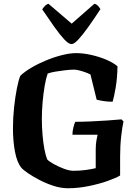

<svg xmlns="http://www.w3.org/2000/svg" viewBox="-20 -1003 745 1023"><path d="M342 0Q304 0 264.5 -13Q225 -26 189.5 -44.5Q154 -63 128 -81Q102 -99 93 -110Q70 -139 59.5 -196Q49 -253 49 -319Q49 -375 55 -431Q61 -487 70 -532Q79 -577 88 -599Q112 -622 149 -643.5Q186 -665 229 -682.5Q272 -700 313 -710Q354 -720 385 -720Q423 -720 465.5 -710.5Q508 -701 545 -685.5Q582 -670 606 -650Q605 -588 596.5 -537.5Q588 -487 580 -461Q552 -461 528.5 -465Q505 -469 495 -472L462 -606Q453 -611 437 -617Q421 -623 403.5 -627.5Q386 -632 375 -632Q357 -632 330 -629Q303 -626 276 -621.5Q249 -617 234 -611Q225 -586 218 -545.5Q211 -505 207 -458.5Q203 -412 203 -370Q203 -328 206.5 -285.5Q210 -243 216.5 -208.5Q223 -174 232 -153Q240 -144 265.5 -129.5Q291 -115 320.5 -104Q350 -93 371 -93Q406 -93 438 -97.5Q470 -102 490 -107V-205Q490 -232 493.5 -253Q497 -274 500 -285H366Q366 -304 371 -324Q376 -344 381 -354Q417 -354 462.5 -356Q508 -358 552 -361Q596 -364 627 -367L638 -356Q632 -330 626 -279Q620 -228 620 -168V-68Q599 -55 554 -39Q509 -23 452.5 -11.5Q396 0 342 0ZM361 -768Q346 -768 323 -792.5Q300 -817 270 -859Q240 -901 205 -953Q209 -960 217.5 -969.5Q226 -979 238 -983L362 -877L483 -983Q495 -980 503.5 -970.5Q512 -961 515 -954Q481 -902 451 -860Q421 -818 398 -793Q375 -768 361 -768Z"/></svg>

Font: Texturina 72pt ExtraBold
Style: Regular
Weight: 800
Designer: Guillermo Torres Carreño
Foundry: Omnibus-Type
Version: Version 1.002; ttfautohint (v1.8.3)